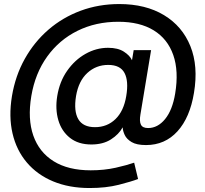

<svg xmlns="http://www.w3.org/2000/svg" viewBox="-20 -737 1025 958"><path d="M427.2 201.2Q324.7 201.2 245.1 168Q165.5 134.8 113.8 73.7Q62 12.7 42.5 -71.3Q22.9 -155.3 39.6 -257.3Q56.6 -359.4 103.8 -443.6Q150.9 -527.8 221.9 -589.1Q293 -650.4 382.8 -683.6Q472.7 -716.8 575.2 -716.8Q706.5 -716.8 798.1 -661.6Q889.6 -606.4 929.9 -506.8Q970.2 -407.2 947.8 -273.4Q927.7 -150.4 865.5 -81.8Q803.2 -13.2 708.5 -13.2Q661.6 -13.2 636.7 -28.1Q611.8 -43 602.3 -63.5Q592.8 -84 592.3 -100.6H591.3Q573.2 -66.9 533.7 -41.5Q494.1 -16.1 436 -16.1Q370.6 -16.1 328.9 -49.3Q287.1 -82.5 271 -137.5Q254.9 -192.4 265.6 -257.8Q277.3 -330.1 315.2 -384Q353 -438 406.7 -468.3Q460.4 -498.5 519 -498.5Q568.4 -498.5 598.1 -479.2Q627.9 -460 638.2 -437H638.7L647 -486.8H733.9L680.7 -166Q674.8 -131.8 683.1 -115Q691.4 -98.1 718.8 -98.1Q767.1 -98.1 803.7 -142.8Q840.3 -187.5 854 -270Q872.6 -382.3 844.5 -462.6Q816.4 -543 746.8 -585.7Q677.2 -628.4 570.3 -628.4Q458 -628.4 366.7 -583.3Q275.4 -538.1 215.3 -454.6Q155.3 -371.1 136.2 -257.3Q117.2 -143.6 146.2 -60.5Q175.3 22.5 247.8 67.6Q320.3 112.8 432.6 112.8Q500 112.8 557.4 99.9Q614.7 86.9 649.4 74.7L668.9 156.2Q635.7 168.9 572.3 185.1Q508.8 201.2 427.2 201.2ZM454.1 -102.5Q514.6 -102.5 556.2 -142.8Q597.7 -183.1 609.9 -257.8Q622.6 -332.5 601.3 -372.8Q580.1 -413.1 520 -413.1Q459.5 -413.1 415.8 -373Q372.1 -333 359.4 -257.8Q347.2 -182.6 370.6 -142.6Q394 -102.5 454.1 -102.5Z"/></svg>

Font: Inter Display Medium
Style: Italic
Weight: 500
Italic angle: -9.39999°
Designer: Rasmus Andersson
Foundry: rsms
Version: Version 4.000;git-a52131595